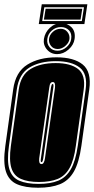

<svg xmlns="http://www.w3.org/2000/svg" viewBox="-27 -870 441 901"><path d="M152 11Q91 11 53 -5.5Q15 -22 1 -64.5Q-13 -107 -2 -185L35 -451Q46 -532 101 -566.5Q156 -601 238 -601Q320 -601 361.5 -567Q403 -533 392 -451L355 -186Q344 -107 319.5 -64.5Q295 -22 254 -5.5Q213 11 152 11ZM154 -7Q209 -7 246 -22Q283 -37 305.5 -76Q328 -115 338 -186L375 -451Q385 -523 347 -553Q309 -583 235 -583Q160 -583 111 -553Q62 -523 52 -451L15 -185Q5 -115 17 -76Q29 -37 63.5 -22Q98 -7 154 -7ZM156 -16Q104 -16 71 -30.5Q38 -45 26.5 -81.5Q15 -118 24 -185L61 -451Q71 -519 117 -546.5Q163 -574 234 -574Q304 -574 339.5 -546Q375 -518 366 -451L329 -186Q320 -118 299 -81Q278 -44 243 -30Q208 -16 156 -16ZM168 -100Q180 -100 184 -127L231 -458Q234 -485 221 -485Q214 -485 210 -479.5Q206 -474 204 -458L157 -127Q154 -100 168 -100ZM168 -109Q162 -109 165 -127L212 -458Q214 -469 216 -472.5Q218 -476 220 -476Q226 -476 223 -458L176 -127Q173 -109 168 -109ZM241 -616Q212 -616 193.5 -637.5Q175 -659 179 -687Q184 -718 207 -739.5Q230 -761 261 -761Q290 -761 309 -741.5Q328 -722 323 -687Q319 -659 294.5 -637.5Q270 -616 241 -616ZM243 -632Q266 -632 285 -648.5Q304 -665 307 -687Q311 -713 296.5 -728Q282 -743 259 -743Q235 -743 216.5 -727Q198 -711 195 -687Q192 -665 205.5 -648.5Q219 -632 243 -632ZM244 -640Q223 -640 212 -655Q201 -670 203 -687Q205 -706 221 -720.5Q237 -735 258 -735Q277 -735 289 -720.5Q301 -706 299 -687Q297 -670 280 -655Q263 -640 244 -640ZM155 -757 169 -850H383L369 -757ZM171 -771H357L367 -836H181ZM179 -778 187 -829H359L351 -778Z"/></svg>

Font: Alumni Sans Collegiate One
Style: Italic
Weight: 400
Italic angle: -8°
Designer: Robert E. Leuschke
Foundry: Robert E. Leuschke
Version: Version 1.100